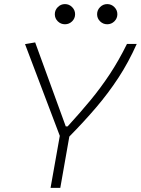

<svg xmlns="http://www.w3.org/2000/svg" viewBox="-20 -905 679 925"><path d="M223.6 0 268.1 -250.5 100.6 -692.4 149.4 -700.7 296.9 -295.9H305.7Q365.7 -361.3 415.5 -421.6Q465.3 -481.9 508.8 -547.6Q552.2 -613.3 591.8 -693.4H638.7Q599.1 -604.5 550.3 -530Q501.5 -455.6 442.9 -387Q384.3 -318.4 314 -247.1L270.5 0ZM293 -788.1Q272.9 -788.1 258.5 -802.2Q244.1 -816.4 244.1 -836.4Q244.1 -856.4 258.5 -870.8Q272.9 -885.3 293 -885.3Q313 -885.3 327.4 -870.8Q341.8 -856.4 341.8 -836.4Q341.8 -816.4 327.4 -802.2Q313 -788.1 293 -788.1ZM496.6 -788.1Q476.6 -788.1 462.2 -802.2Q447.8 -816.4 447.8 -836.4Q447.8 -856.4 462.2 -870.8Q476.6 -885.3 496.6 -885.3Q516.6 -885.3 531 -870.8Q545.4 -856.4 545.4 -836.4Q545.4 -816.4 531 -802.2Q516.6 -788.1 496.6 -788.1Z"/></svg>

Font: Cascadia Mono ExtraLight
Style: Italic
Weight: 200
Italic angle: -10°
Monospace: yes
Designer: Aaron Bell
Foundry: Saja Typeworks
Version: Version 2404.023; ttfautohint (v1.8.4)